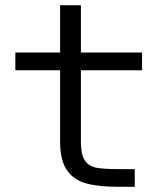

<svg xmlns="http://www.w3.org/2000/svg" viewBox="-20 -718 640 738"><path d="M291 -172Q291 -124 306 -101.5Q321 -79 349.5 -73.5Q378 -68 435 -68H498V0H436Q357 0 309.5 -13.5Q262 -27 236.5 -65Q211 -103 211 -173V-448H39V-516H211V-698H291V-516H526V-448H291Z"/></svg>

Font: iA Writer Mono V
Style: Regular
Weight: 400
Designer: Mike Abbink, Paul van der Laan, Pieter van Rosmalen
Foundry: Bold Monday
Version: Version 2.000